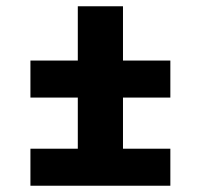

<svg xmlns="http://www.w3.org/2000/svg" viewBox="-20 -592 640 612"><path d="M77 0V-118H228V-281H77V-399H228V-572H372V-399H523V-281H372V-118H523V0Z"/></svg>

Font: Iosevka Curly Heavy Extended
Style: Regular
Weight: 900
Width: 7
Monospace: yes
Designer: Belleve Invis
Foundry: Belleve Invis
Version: Version 11.1.0; ttfautohint (v1.8.3)